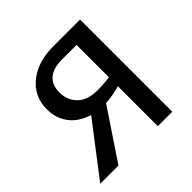

<svg xmlns="http://www.w3.org/2000/svg" viewBox="-168 -813 969 969"><g transform="rotate(-45 316.0 -329.0)"><path d="M429 0V-580H324Q263 -580 230.5 -552.5Q198 -525 198 -471Q198 -416 234.5 -379.5Q271 -343 344 -343Q358 -343 377.5 -344Q397 -345 418 -347.5Q439 -350 459 -353V-294Q423 -282 384.5 -274.5Q346 -267 310 -267Q263 -267 223.5 -280Q184 -293 155 -317Q126 -341 109.5 -376.5Q93 -412 93 -456Q93 -518 124.5 -563Q156 -608 211.5 -633Q267 -658 339 -658H532V0ZM148 0H18L267 -325L346 -296Z"/></g></svg>

Font: Ysabeau SemiBold
Style: Regular
Weight: 600
Designer: Christian Thalmann (Catharsis Fonts)
Version: Version 2.000;gftools[0.9.27.dev2+g8671c4b]